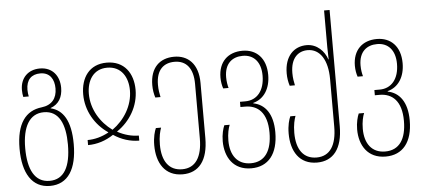

<svg xmlns="http://www.w3.org/2000/svg" viewBox="-61 -898 2827 1285"><g transform="rotate(-5 1353.0 -255.0)"><path d="M226 250C348 250 408 151 408 -15C408 -174 356 -248 275 -267V-269C331 -289 357 -336 357 -398C357 -478 310 -539 226 -539C147 -539 94 -487 94 -406C94 -388 96 -373 99 -359H136C133 -373 131 -387 131 -404C131 -471 166 -506 226 -506C290 -506 319 -459 319 -397C319 -330 284 -287 216 -279C107 -267 44 -184 44 -16C44 150 106 250 226 250ZM226 216C127 216 82 128 82 -16C82 -159 130 -245 227 -245C330 -245 369 -151 369 -16C369 132 324 216 226 216Z M503 0C564 0 623 -19 675 -54C727 -19 787 0 847 0V-34C800 -34 751 -47 705 -72V-74C792 -133 852 -231 852 -341C852 -452 793 -539 675 -539C557 -539 500 -452 500 -341C500 -231 558 -133 645 -74V-72C599 -47 551 -34 503 -34ZM675 -88C596 -145 538 -237 538 -341C538 -429 581 -505 675 -505C770 -505 814 -429 814 -341C814 -237 755 -145 675 -88Z M1117 250C1226 250 1289 172 1289 21V-349C1289 -479 1219 -539 1128 -539C1031 -539 966 -479 966 -362C966 -331 971 -303 979 -278H1014C1009 -301 1004 -328 1004 -361C1004 -464 1057 -505 1128 -505C1205 -505 1252 -452 1252 -346V20C1252 145 1207 216 1117 216C1029 216 982 151 982 39C982 -16 992 -52 1000 -74H965C956 -54 944 -15 944 40C944 159 998 250 1117 250Z M1578 250C1693 250 1759 169 1759 23C1759 -102 1706 -167 1629 -182V-185C1702 -204 1745 -271 1745 -363C1745 -476 1680 -539 1587 -539C1489 -539 1425 -478 1425 -373C1425 -345 1430 -319 1437 -299H1473C1468 -317 1463 -342 1463 -372C1463 -464 1516 -505 1586 -505C1660 -505 1707 -453 1707 -362C1707 -261 1656 -200 1577 -200H1541V-165H1573C1657 -165 1720 -112 1720 22C1720 143 1674 216 1578 216C1488 216 1441 151 1441 52C1441 5 1450 -31 1459 -53H1423C1414 -33 1403 6 1403 53C1403 159 1457 250 1578 250Z M2020 250C2129 250 2192 172 2192 21V-760H2155V-513C2155 -489 2156 -458 2157 -431H2155C2137 -487 2088 -539 2018 -539C1934 -539 1869 -479 1869 -362C1869 -331 1874 -303 1882 -278H1917C1912 -301 1907 -328 1907 -361C1907 -464 1960 -505 2022 -505C2105 -505 2155 -427 2155 -299V20C2155 145 2110 216 2020 216C1932 216 1885 151 1885 39C1885 -16 1895 -52 1903 -74H1868C1859 -54 1847 -15 1847 40C1847 159 1901 250 2020 250Z M2481 250C2596 250 2662 169 2662 23C2662 -102 2609 -167 2532 -182V-185C2605 -204 2648 -271 2648 -363C2648 -476 2583 -539 2490 -539C2392 -539 2328 -478 2328 -373C2328 -345 2333 -319 2340 -299H2376C2371 -317 2366 -342 2366 -372C2366 -464 2419 -505 2489 -505C2563 -505 2610 -453 2610 -362C2610 -261 2559 -200 2480 -200H2444V-165H2476C2560 -165 2623 -112 2623 22C2623 143 2577 216 2481 216C2391 216 2344 151 2344 52C2344 5 2353 -31 2362 -53H2326C2317 -33 2306 6 2306 53C2306 159 2360 250 2481 250Z"/></g></svg>

Font: Noto Sans Georgian Condensed ExtraLight
Style: Regular
Weight: 200
Width: 3
Designer: Monotype Design Team, Akaki Razmadze
Foundry: Google LLC
Version: Version 2.005